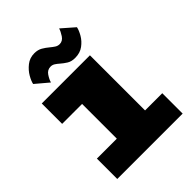

<svg xmlns="http://www.w3.org/2000/svg" viewBox="-199 -795 899 899"><g transform="rotate(-45 250.0 -345.5)"><path d="M46 0V-135H178V-365H46V-500H365V-135H479V0ZM307.5 -540Q283.5 -540 267.5 -550Q251.5 -560 239 -571Q229 -580 219 -586.5Q209 -593 197.5 -593Q175.5 -593 162.8 -573.8Q150 -554.5 146 -539L82 -593Q85 -609 98.2 -632Q111.5 -655 134.2 -673Q157 -691 187.5 -691Q211 -691 227.5 -681.2Q244 -671.5 257.5 -660Q269 -650.5 279.2 -643.8Q289.5 -637 302 -637Q322 -637 334.8 -656.2Q347.5 -675.5 352 -691L415 -636Q411.5 -618.5 398.5 -596Q385.5 -573.5 363 -556.8Q340.5 -540 307.5 -540Z"/></g></svg>

Font: Trispace ExtraBold
Style: Regular
Weight: 800
Designer: Tyler Finck
Foundry: Etcetera Type Company
Version: Version 1.210; ttfautohint (v1.8.3)